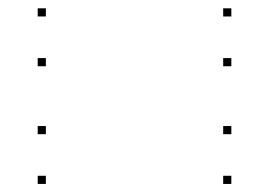

<svg xmlns="http://www.w3.org/2000/svg" viewBox="-20 -570 660 471"><path d="M547.5 -407.5V-427.5H527.5V-407.5ZM547.5 -529.6V-549.6H527.5V-529.6ZM92.5 -529.6V-549.6H72.5V-529.6ZM92.5 -407.5V-427.5H72.5V-407.5ZM547.5 -118.8V-138.8H527.5V-118.8ZM547.5 -240.8V-260.8H527.5V-240.8ZM92.5 -240.8V-260.8H72.5V-240.8ZM92.5 -118.8V-138.8H72.5V-118.8Z"/></svg>

Font: Monaspace Argon Dots Var
Style: Regular
Weight: 400
Designer: Riley Cran and the Lettermatic Team
Version: Version 1.100 (Monaspace Argon Dots)